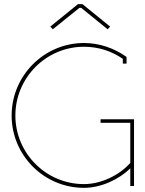

<svg xmlns="http://www.w3.org/2000/svg" viewBox="-20 -895 700 924"><path d="M607 -304V-111C554 -51 466 -9 384 -9C202 -9 54 -157 54 -339C54 -521 202 -670 384 -670C454 -670 517 -649 571 -612V-589H589V-621L586 -623C529 -663 459 -688 384 -688C192 -688 36 -531 36 -339C36 -147 192 9 384 9C465 9 551 -30 607 -85V0H625V-321H464V-304ZM362 -857H371L498 -754L510 -767L377 -875H355L222 -767L234 -754Z"/></svg>

Font: Rawengulk
Style: Light
Weight: 300
Version: Version 0.9